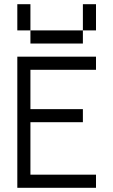

<svg xmlns="http://www.w3.org/2000/svg" viewBox="-20 -895 540 915"><path d="M437.5 0V-62.5H125Q125 -62.5 125 -312.5H375V-375H125V-562.5H437.5V-625H62.5Q62.5 -625 62.5 0ZM125 -750V-687.5H375V-750ZM125 -750Q125 -750 125 -875H62.5Q62.5 -875 62.5 -750ZM375 -750H437.5Q437.5 -750 437.5 -875H375Q375 -875 375 -750Z"/></svg>

Font: Unifont
Style: Regular
Weight: 500
Version: Version 13.0.05